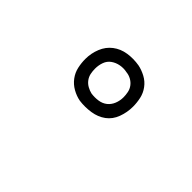

<svg xmlns="http://www.w3.org/2000/svg" viewBox="-23 -932 546 546"><g transform="rotate(-45 250.0 -659.0)"><path d="M303 -563Q280 -563 258.5 -571Q237 -579 224.5 -596Q212 -613 208.5 -636Q205 -659 208 -682Q211 -698 219.5 -713Q228 -728 241.5 -738Q255 -748 271 -751.5Q287 -755 303 -755Q326 -755 347 -746.5Q368 -738 381 -721Q394 -704 397.5 -681.5Q401 -659 397 -635Q394 -620 386 -605Q378 -590 364.5 -580Q351 -570 335 -566.5Q319 -563 303 -563ZM303 -601Q312 -601 322 -603Q332 -605 340 -611Q348 -617 353 -626Q358 -635 359 -645Q362 -659 359.5 -672.5Q357 -686 349.5 -696.5Q342 -707 329.5 -711.5Q317 -716 303 -716Q293 -716 283.5 -714Q274 -712 266 -706Q258 -700 253 -691Q248 -682 246 -673Q244 -659 246 -645Q248 -631 256 -621Q264 -611 276.5 -606Q289 -601 303 -601Z"/></g></svg>

Font: Iosevka SS04 XLt Obl
Style: Regular
Weight: 200
Italic angle: -9°
Monospace: yes
Designer: Belleve Invis
Foundry: Belleve Invis
Version: Version 19.0.0; ttfautohint (v1.8.4)